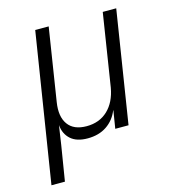

<svg xmlns="http://www.w3.org/2000/svg" viewBox="-109 -640 817 909"><g transform="rotate(-15 300.0 -185.0)"><path d="M31 180 147 -550H213L157 -194Q146 -125 174 -86Q202 -47 265 -47Q328 -47 369 -86Q410 -125 422 -194L478 -550H544L457 0H392L406 -87H405Q387 -42 348.5 -16Q310 10 255 10Q201 10 172 -16Q143 -42 139 -86L125 8L97 180Z"/></g></svg>

Font: NKDuy Mono ExtraLight
Style: Italic
Weight: 200
Italic angle: -9°
Monospace: yes
Designer: NKDuy
Foundry: NKDuy
Version: Version 2.251; ttfautohint (v1.8.4.7-5d5b)